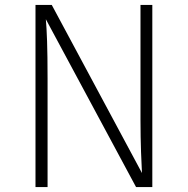

<svg xmlns="http://www.w3.org/2000/svg" viewBox="-20 -759 763 779"><path d="M598 -739H550V-273C550 -176 554 -93 556 -57L190 -739H124V0H173V-440C173 -570 170 -634 166 -681L532 0H598Z"/></svg>

Font: Glow Sans SC Normal Light
Style: Regular
Weight: 300
Designer: Ryoko NISHIZUKA (kana, bopomofo & ideographs); Paul D. Hunt (Latin, Greek & Cyrillic); Sandoll Communications, Soo-young
Version: Version 0.93